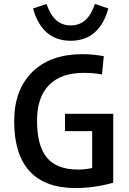

<svg xmlns="http://www.w3.org/2000/svg" viewBox="-20 -940 654 975"><path d="M507 -655 498 -562Q469 -567 448.5 -568.5Q428 -570 405 -570Q290 -570 229 -508Q168 -446 168 -328Q168 -199 218.5 -139Q269 -79 376 -79Q396 -79 413.5 -81Q431 -83 448 -87V-274H310V-362H555V-12Q504 2 456.5 8.5Q409 15 364 15Q209 15 130.5 -70.5Q52 -156 52 -324Q52 -484 144 -574.5Q236 -665 399 -665Q423 -665 446 -663Q469 -661 507 -655ZM339 -811Q383 -811 413 -837.5Q443 -864 462 -920L530 -897Q508 -816 460 -774.5Q412 -733 339 -733Q266 -733 218 -774.5Q170 -816 148 -897L216 -920Q236 -864 265.5 -837.5Q295 -811 339 -811Z"/></svg>

Font: Intel One Mono Medium
Style: Regular
Weight: 500
Monospace: yes
Designer: Fred Shallcrass
Foundry: Frere-Jones Type LLC
Version: Version 1.400;hotconv 1.1.0;makeotfexe 2.6.0;FJTRelease1.4